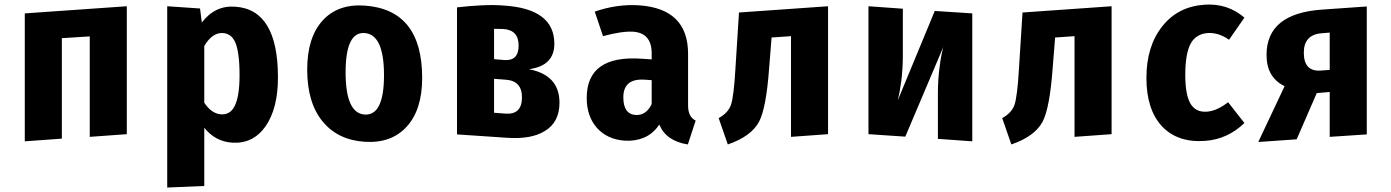

<svg xmlns="http://www.w3.org/2000/svg" viewBox="-20 -617 6232 860"><path d="M382 -454 257 -446V4L91 16V-557L548 -589V-16L382 -4Z M1225 -270Q1225 -132 1170 -52Q1114 28 1020 22Q944 17 895 -45V216L729 223V-589L876 -579L884 -516Q943 -594 1034 -587Q1225 -574 1225 -270ZM1030 -140Q1053 -183 1053 -280Q1053 -385 1033 -429Q1016 -466 979 -469Q931 -472 895 -411V-157Q927 -108 970 -105Q1010 -102 1030 -140Z M1871 -268Q1871 -126 1802 -50Q1733 26 1613 18Q1493 10 1425 -73Q1356 -157 1356 -305Q1356 -449 1425 -525Q1493 -600 1613 -592Q1871 -574 1871 -268ZM1528 -293Q1528 -110 1613 -104Q1700 -98 1700 -280Q1700 -463 1613 -469Q1528 -475 1528 -293Z M2486 -157Q2486 -69 2420 -30Q2359 8 2249 0L2027 -15V-584Q2089 -591 2135 -593Q2191 -596 2239 -592Q2463 -577 2463 -421Q2463 -322 2349 -307Q2486 -281 2486 -157ZM2193 -488V-352L2240 -348Q2303 -344 2303 -413Q2303 -482 2236 -487ZM2245 -108Q2318 -103 2318 -181Q2318 -255 2245 -260L2193 -264V-112Z M3062 -144Q3062 -93 3096 -77L3061 30Q2964 15 2933 -59Q2905 -17 2863 0Q2825 16 2777 13Q2699 7 2653 -45Q2608 -97 2608 -178Q2608 -371 2854 -354L2899 -351V-378Q2899 -469 2816 -475Q2765 -478 2681 -455L2644 -565Q2745 -600 2845 -593Q3062 -577 3062 -376ZM2899 -151V-258L2869 -260Q2772 -267 2772 -181Q2772 -106 2827 -102Q2874 -99 2899 -151Z M3689 -589V-16L3523 -4V-455L3436 -449L3425 -311Q3412 -133 3380 -72Q3345 -6 3240 30L3199 -88Q3241 -111 3254 -147Q3267 -186 3274 -308L3290 -561Z M4335 16 4181 5V-200Q4181 -263 4189 -319Q4194 -363 4205 -406L4035 -5L3870 -16V-589L4024 -578V-371Q4024 -310 4017 -254Q4011 -207 4001 -167L4167 -568L4335 -557Z M4959 -589V-16L4793 -4V-455L4706 -449L4695 -311Q4682 -133 4650 -72Q4615 -6 4510 30L4469 -88Q4511 -111 4524 -147Q4537 -186 4544 -308L4560 -561Z M5554 -538 5485 -439Q5438 -472 5389 -469Q5339 -465 5315 -425Q5289 -380 5289 -281Q5289 -186 5316 -147Q5340 -113 5387 -117Q5430 -120 5481 -159L5554 -66Q5478 7 5378 14Q5255 23 5185 -51Q5115 -126 5115 -268Q5115 -410 5186 -499Q5256 -588 5376 -596Q5478 -603 5554 -538Z M6102 -588V-15L5936 -4V-205L5878 -200L5788 7L5616 19L5734 -231Q5653 -270 5653 -371Q5653 -557 5902 -574ZM5936 -304V-471L5900 -468Q5820 -462 5820 -381Q5820 -295 5897 -301Z"/></svg>

Font: Xiangcui Wave Sans Xiangcui Wave Sans
Style: Regular
Weight: 800
Width: 3
Version: Version 0.920;March 28, 2024;FontCreator 14.0.0.2814 64-bit